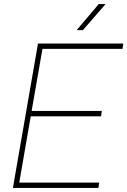

<svg xmlns="http://www.w3.org/2000/svg" viewBox="-20 -925 627 945"><path d="M357.4 -776.9 466.3 -905.3 499.5 -904.8 387.7 -776.4ZM43.5 0 167 -710.9H586.9L583 -684.6H189L135.7 -378.9H481L477.5 -352.5H131.3L74.7 -26.4H468.3L464.4 0Z"/></svg>

Font: Mardoto Thin
Style: Italic
Weight: 250
Italic angle: -12°
Designer: Christian Robertson, Vahan Hovhannisyan
Foundry: Google
Version: Version 1.000